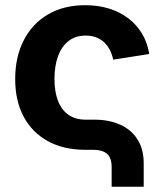

<svg xmlns="http://www.w3.org/2000/svg" viewBox="-20 -568 622 728"><path d="M403.3 140.1V64.9Q403.3 30.8 386 15.4Q368.7 0 332 0H303.2Q221.7 0 162.1 -32.5Q102.5 -64.9 70.1 -125Q37.6 -185.1 37.6 -268.6Q37.6 -352.1 70.1 -415.3Q102.5 -478.5 162.1 -513.4Q221.7 -548.3 303.2 -548.3Q352.5 -548.3 393.8 -535.4Q435.1 -522.5 466.8 -498.3Q498.5 -474.1 518.8 -439.9Q539.1 -405.8 545.9 -363.3L409.2 -341.8Q404.8 -362.8 396 -379.6Q387.2 -396.5 374 -408.4Q360.8 -420.4 343.5 -426.8Q326.2 -433.1 304.7 -433.1Q266.1 -433.1 239.7 -412.4Q213.4 -391.6 200 -354.7Q186.5 -317.9 186.5 -269Q186.5 -220.2 200 -185.5Q213.4 -150.9 239.7 -132.6Q266.1 -114.3 304.7 -114.3H337.9Q392.6 -114.3 434.8 -95.7Q477.1 -77.1 501 -40Q524.9 -2.9 524.9 51.8V140.1Z"/></svg>

Font: Inter 17pt
Style: Bold
Weight: 700
Version: Version 4.001;git-66647c0bb